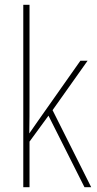

<svg xmlns="http://www.w3.org/2000/svg" viewBox="-20 -780 403 800"><path d="M103 -368V-760H77V0H103V-190L182 -298L332 0H360L199 -321L345 -527H315L141 -280C126 -259 118 -247 102 -224C103 -275 103 -316 103 -368Z"/></svg>

Font: Noto Sans Lao UI Cond Thin
Style: Regular
Weight: 100
Width: 3
Designer: Monotype Design Team
Foundry: Monotype Imaging Inc.
Version: Version 2.000